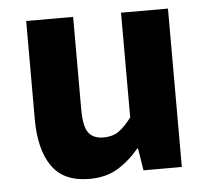

<svg xmlns="http://www.w3.org/2000/svg" viewBox="-43 -541 653 599"><g transform="rotate(-5 284.0 -242.0)"><path d="M214 12Q133 12 96.5 -41Q60 -94 60 -188V-496H207V-207Q207 -153 222 -133Q237 -113 269 -113Q297 -113 316 -126Q335 -139 357 -168V-496H504V0H384L373 -69H370Q338 -31 301.5 -9.5Q265 12 214 12Z"/></g></svg>

Font: Font
Style: ¶
Weight: 700
Designer: Paul D. Hunt
Foundry: Adobe Systems Incorporated
Version: Version 3.000